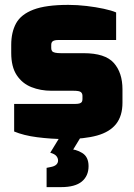

<svg xmlns="http://www.w3.org/2000/svg" viewBox="-20 -564 548 787"><path d="M247 6Q218 6 189 4Q160 2 132.5 -1.5Q105 -5 81 -11Q57 -17 38 -25V-138H288Q301 -138 307.5 -140.5Q314 -143 316 -147.5Q318 -152 318 -158V-171Q318 -181 311.5 -186.5Q305 -192 281 -192H191Q146 -192 108.5 -207Q71 -222 48.5 -256Q26 -290 26 -347V-380Q26 -432 46 -468.5Q66 -505 117 -524.5Q168 -544 260 -544Q297 -544 335 -539.5Q373 -535 405.5 -528Q438 -521 456 -513V-400H219Q204 -400 197 -395.5Q190 -391 190 -380V-367Q190 -359 193.5 -354.5Q197 -350 206 -348Q215 -346 230 -346H323Q411 -346 446.5 -306Q482 -266 482 -198V-143Q482 -89 456 -56Q430 -23 378 -8.5Q326 6 247 6ZM171 203V124L186 121Q203 118 210.5 111Q218 104 218 94Q218 84 211 75.5Q204 67 186 62L261 47Q291 47 317 63Q343 79 343 117Q343 157 315.5 180Q288 203 230 203ZM186 62 236 -20H322L272 62Z"/></svg>

Font: Exo Thin Black
Style: Regular
Weight: 900
Version: Version 2.000